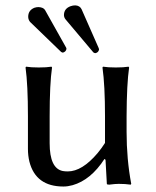

<svg xmlns="http://www.w3.org/2000/svg" viewBox="-20 -678 577 708"><path d="M122.1 -651.9Q140.1 -650.9 146 -641.1L224.1 -502Q225.1 -500 225.1 -498Q223.6 -487.3 211.9 -483.9Q207.5 -484.9 205.1 -486.8L90.8 -597.2Q84 -606 84 -616.2Q84 -640.1 106.9 -649.4Q114.7 -651.9 122.1 -651.9ZM257.8 -658.2Q274.4 -657.2 280.8 -644L343.8 -501Q345.2 -497.6 345.2 -495.1Q342.8 -483.9 331.1 -481.9Q326.7 -482.9 324.2 -484.9L222.2 -606Q216.3 -612.8 215.8 -622.1Q215.8 -646.5 240.7 -655.3Q249 -658.2 257.8 -658.2ZM365.2 -91.8Q314.9 -14.2 247.6 4.9Q230 9.8 213.9 9.8Q111.8 9.8 88.4 -82Q83 -104.5 83 -128.9V-249Q83 -365.2 74.2 -429.2L76.2 -432.1Q94.2 -429.2 123 -429.2Q151.9 -429.2 169.9 -432.1L171.9 -429.2Q163.1 -368.7 163.1 -249V-149.9Q163.1 -57.1 211.4 -47.4Q219.7 -45.9 230 -45.9Q282.7 -45.9 339.8 -113.3Q355.5 -132.3 367.2 -150.9V-249Q367.2 -363.3 357.9 -429.2L359.9 -432.1Q377.9 -429.2 407.2 -429.2Q436 -429.2 454.1 -432.1L456.1 -429.2Q447.3 -368.7 446.8 -249V-191.9Q446.8 -91.3 463.9 0L461.9 2.9Q441.9 0 417.5 0Q404.8 0 382.8 2.9Q374 2.9 374 0L369.1 -88.9Z"/></svg>

Font: Linux Biolinum Capitals O
Style: Small Caps
Weight: 400
Designer: Philipp H. Poll
Foundry: Philipp H. Poll
Version: Version 1.0.4